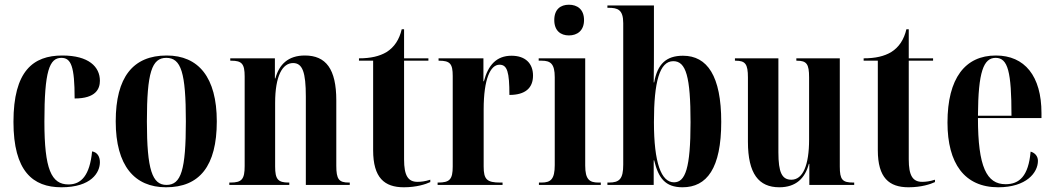

<svg xmlns="http://www.w3.org/2000/svg" viewBox="-20 -783 4464 813"><path d="M240 10C367 10 403 -53 403 -96C403 -119 393 -138 370 -142C360 -40 324 -2 270 -2C197 -2 168 -67 168 -268C168 -482 189 -538 240 -538C281 -538 296 -502 296 -366C386 -366 403 -407 403 -441C403 -500 356 -548 244 -548C120 -548 37 -482 37 -267C37 -58 119 10 240 10Z M683 10C825 10 898 -80 898 -269C898 -456 820 -548 686 -548C543 -548 470 -456 470 -269C470 -81 550 10 683 10ZM685 0C625 0 602 -63 602 -269C602 -476 623 -538 684 -538C747 -538 767 -476 767 -269C767 -63 747 0 685 0Z M951 0H1205V-10H1202C1157 -10 1145 -24 1145 -78V-347C1145 -462 1176 -516 1221 -516C1261 -516 1275 -477 1275 -374V0H1461V-10H1457C1415 -10 1404 -24 1404 -81V-358C1404 -491 1360 -548 1271 -548C1200 -548 1162 -510 1146 -451H1144V-536H955V-526H959C1004 -526 1016 -513 1016 -459V-80C1016 -24 1004 -10 956 -10H951Z M1690 10C1744 10 1783 -3 1802 -12V-22C1780 -15 1763 -13 1748 -13C1708 -13 1691 -39 1691 -108V-526H1794V-536H1691V-659H1681C1671 -616 1650 -583 1616 -562C1587 -545 1550 -536 1500 -536V-526H1560V-147C1560 -30 1608 10 1690 10Z M1833 0H2108V-10H2098C2042 -10 2028 -23 2028 -78V-319C2028 -450 2057 -509 2095 -509C2128 -509 2137 -478 2137 -381C2204 -381 2237 -410 2237 -463C2237 -515 2204 -547 2146 -547C2082 -547 2047 -507 2029 -439H2027V-536H1837V-526H1839C1886 -526 1897 -513 1897 -461V-78C1897 -23 1884 -10 1835 -10H1833Z M2389 -633C2424 -633 2453 -653 2453 -698C2453 -744 2424 -763 2389 -763C2354 -763 2327 -744 2327 -698C2327 -653 2354 -633 2389 -633ZM2262 0H2524V-10H2514C2476 -10 2458 -23 2458 -82V-536H2261V-526H2274C2311 -526 2329 -513 2329 -456V-84C2329 -24 2312 -10 2273 -10H2262Z M2870 10C2973 10 3034 -70 3034 -267C3034 -461 2975 -547 2872 -547C2801 -547 2764 -512 2750 -434H2748C2749 -498 2749 -543 2749 -581V-760H2552V-750H2556C2595 -750 2619 -743 2619 -685V-86C2619 -25 2603 -10 2558 -10H2552V0H2748V-104H2750C2768 -29 2797 10 2870 10ZM2834 -11C2780 -11 2749 -93 2749 -266C2749 -437 2773 -524 2831 -524C2885 -524 2904 -458 2904 -265C2904 -71 2882 -11 2834 -11Z M3280 10C3350 10 3389 -28 3405 -89H3407V0H3597V-10H3593C3547 -10 3536 -22 3536 -78V-536H3352V-526H3354C3396 -526 3406 -512 3406 -455V-192C3406 -84 3380 -22 3331 -22C3291 -22 3276 -53 3276 -138V-536H3092V-526H3095C3136 -526 3147 -512 3147 -455V-183C3147 -47 3193 10 3280 10Z M3827 10C3881 10 3920 -3 3939 -12V-22C3917 -15 3900 -13 3885 -13C3845 -13 3828 -39 3828 -108V-526H3931V-536H3828V-659H3818C3808 -616 3787 -583 3753 -562C3724 -545 3687 -536 3637 -536V-526H3697V-147C3697 -30 3745 10 3827 10Z M4207 10C4326 10 4375 -52 4375 -102C4375 -122 4362 -136 4344 -141C4335 -37 4296 -3 4238 -3C4158 -3 4121 -76 4121 -283H4390V-304C4390 -461 4319 -548 4197 -548C4067 -548 3992 -452 3992 -264C3992 -91 4064 10 4207 10ZM4263 -293H4121C4122 -480 4145 -538 4196 -538C4248 -538 4263 -479 4263 -293Z"/></svg>

Font: Noto Serif Display ExtraCondensed
Style: Bold
Weight: 700
Width: 2
Designer: Monotype Design Team
Foundry: Monotype Imaging Inc.
Version: Version 2.009